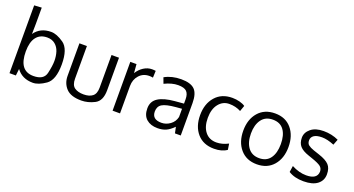

<svg xmlns="http://www.w3.org/2000/svg" viewBox="-49 -1358 3644 1979"><g transform="rotate(20 1773.0 -368.5)"><path d="M332 -546.9Q393.6 -546.9 470.9 -492.7Q548.3 -438.5 548.3 -268.1Q548.3 -97.7 470.5 -43.2Q392.6 11.2 330.1 11.2Q213.4 11.2 150.4 -74.2L142.1 0H72.3V-743.7L153.8 -748.5V-571.3Q153.8 -505.9 151.9 -459Q213.4 -546.9 332 -546.9ZM313.5 -479Q235.8 -479 194.6 -425.5Q153.3 -372.1 153.3 -268.6Q153.3 -56.6 313 -56.6Q426.3 -56.6 445.3 -139.6Q464.4 -222.7 464.4 -276.4Q464.4 -330.1 450 -375.7Q435.5 -421.4 400.9 -450.2Q366.2 -479 313.5 -479Z M644.5 -178.7V-535.6H726.6V-177.7Q726.6 -107.9 763.7 -81.5Q800.8 -55.2 863.3 -55.2Q925.8 -55.2 961.2 -83Q996.6 -110.8 996.6 -177.7V-535.6H1078.6V-178.7Q1078.6 -61 1006.8 -24.4Q935.1 12.2 862.3 12.2Q747.1 12.2 695.8 -42.7Q644.5 -97.7 644.5 -178.7Z M1440.4 -540.5Q1462.4 -540.5 1480.5 -537.6L1477.5 -462.4Q1455.1 -466.3 1438.5 -466.3Q1370.1 -466.3 1327.4 -418.7Q1284.7 -371.1 1284.7 -300.8V0H1203.1Q1202.6 -493.2 1202.6 -535.6H1270.5L1278.3 -439.5Q1306.2 -484.9 1349.1 -512.7Q1392.1 -540.5 1440.4 -540.5Z M1950.7 -354.5V0H1887.2Q1879.9 -31.2 1873 -67.4Q1828.6 -22.9 1789.6 -5.9Q1750.5 11.2 1697.8 11.2Q1622.6 11.2 1576.9 -28.1Q1531.2 -67.4 1531.2 -145.5Q1531.2 -223.6 1593.5 -262.9Q1655.8 -302.2 1772.9 -312Q1789.1 -313.5 1821.5 -316.2Q1854 -318.8 1870.1 -320.3V-367.7Q1870.1 -424.3 1843.8 -451.7Q1817.4 -479 1749.5 -479Q1681.6 -479 1601.1 -439.9L1577.6 -502.9Q1656.2 -546.9 1759.3 -546.9Q1862.3 -546.9 1906.5 -503.2Q1950.7 -459.5 1950.7 -354.5ZM1614.7 -141.6Q1614.7 -54.7 1716.8 -54.7Q1768.1 -54.7 1812.3 -86.7Q1856.4 -118.7 1869.1 -172.9V-263.2Q1866.7 -263.2 1839.6 -260.7Q1812.5 -258.3 1804.2 -257.8Q1698.2 -248.5 1656.5 -223.1Q1614.7 -197.8 1614.7 -141.6Z M2317.9 11.2Q2199.7 11.2 2133.1 -65.4Q2066.4 -142.1 2066.4 -266.6Q2066.4 -391.1 2134.3 -469Q2202.1 -546.9 2319.8 -546.9Q2361.3 -546.9 2400.1 -536.6Q2439 -526.4 2461.4 -509.8L2439 -446.3Q2381.8 -477.1 2311.5 -477.1Q2241.2 -477.1 2195.8 -420.2Q2150.4 -363.3 2150.4 -266.6Q2150.4 -169.9 2195.1 -114Q2239.7 -58.1 2318.8 -58.1Q2381.8 -58.1 2447.8 -92.3L2458 -27.3Q2404.8 11.2 2317.9 11.2Z M2969.7 -469.2Q3035.2 -391.6 3035.2 -267.6Q3035.2 -143.6 2968.8 -66.2Q2902.3 11.2 2787.1 11.2Q2671.9 11.2 2605.5 -66.7Q2539.1 -144.5 2539.1 -268.6Q2539.1 -392.6 2606 -469.7Q2672.9 -546.9 2788.6 -546.9Q2904.3 -546.9 2969.7 -469.2ZM2665.8 -420.9Q2623.5 -363.3 2623.5 -267.6Q2623.5 -171.9 2665.8 -114.3Q2708 -56.6 2788.6 -56.6Q2869.1 -56.6 2909.9 -113.8Q2950.7 -170.9 2950.7 -268.6Q2950.7 -366.2 2910.4 -422.4Q2870.1 -478.5 2789.1 -478.5Q2708 -478.5 2665.8 -420.9Z M3304.7 -56.2Q3423.8 -56.2 3427.2 -140.1Q3427.2 -175.8 3401.9 -196.3Q3376.5 -216.8 3302.2 -242.2L3261.7 -256.3Q3191.4 -279.8 3161.4 -314.2Q3131.3 -348.6 3131.3 -406.2Q3131.3 -463.9 3181.6 -505.4Q3231.9 -546.9 3321.3 -546.9Q3410.6 -546.9 3485.4 -511.7L3461.4 -449.2Q3385.7 -480.5 3327.1 -480.5Q3268.6 -480.5 3239.5 -460.4Q3210.4 -440.4 3210.4 -406.2Q3210.4 -372.1 3231.4 -355.5Q3252.4 -338.9 3292 -325.2Q3331.5 -311.5 3356 -303.7Q3437 -277.3 3470.7 -241.2Q3504.4 -205.1 3503.9 -137.7Q3503.4 -70.3 3451.2 -29.5Q3398.9 11.2 3299.3 11.2Q3199.7 11.2 3134.3 -30.8L3144.5 -99.6Q3226.1 -56.2 3304.7 -56.2Z"/></g></svg>

Font: Oxygen-Regular
Style: Regular
Weight: 400
Designer: Vernon Adams
Foundry: Vernon Adams
Version: Version Release 0.2.3 webfont; ttfautohint (v0.93.3-1d66) -l